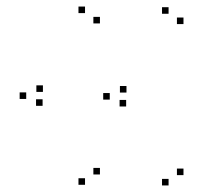

<svg xmlns="http://www.w3.org/2000/svg" viewBox="-20 -543 660 586"><path d="M111 -262.5V-282.5H91V-262.5ZM60 -241V-261H40V-241ZM239.5 21V1H219.5V21ZM285 -10.5V-30.5H265V-10.5ZM60 -241V-261H40V-241ZM110 -220V-240H90V-220ZM285 -471.5V-491.5H265V-471.5ZM239.5 -503V-523H219.5V-503ZM366 -260.5V-280.5H346V-260.5ZM315 -239V-259H295V-239ZM494.5 23V3H474.5V23ZM540 -8.5V-28.5H520V-8.5ZM315 -239V-259H295V-239ZM365 -218V-238H345V-218ZM540 -469.5V-489.5H520V-469.5ZM494.5 -501V-521H474.5V-501Z"/></svg>

Font: Monaspace Neon Dots Var
Style: Regular
Weight: 400
Designer: Riley Cran and the Lettermatic Team
Version: Version 1.100 (Monaspace Neon Dots)